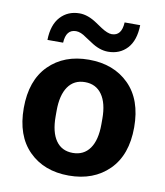

<svg xmlns="http://www.w3.org/2000/svg" viewBox="-81 -771 730 848"><g transform="rotate(10 284.0 -347.0)"><path d="M463.9 -58.1Q395.5 9.8 284.2 9.8Q172.9 9.8 105 -58.1Q37.1 -126 37.1 -250Q37.1 -374 105 -441.9Q172.9 -509.8 284.2 -509.8Q395.5 -509.8 463.9 -441.9Q532.2 -374 532.2 -250Q532.2 -126 463.9 -58.1ZM87.9 -564Q89.4 -632.3 122.6 -668.2Q155.8 -704.1 208 -704.1Q245.6 -704.1 287.1 -675.8L314.9 -657.2Q344.2 -638.2 362.8 -638.2Q407.2 -638.2 410.2 -699.2H480Q478.5 -630.4 445.6 -594.7Q412.6 -559.1 359.9 -559.1Q321.3 -559.1 280.8 -586.9L252.9 -605Q227.1 -624 206.1 -624Q161.1 -624 158.2 -564ZM182.1 -237.8Q182.1 -167 208.5 -129.4Q234.9 -91.8 284.2 -91.8Q333.5 -91.8 360.4 -129.6Q387.2 -167.5 387.2 -237.8V-263.2Q387.2 -333 360.4 -371.1Q333.5 -409.2 284.2 -409.2Q234.9 -409.2 208.5 -371.1Q182.1 -333 182.1 -263.2Z"/></g></svg>

Font: TASA Orbiter Text
Style: Bold
Weight: 700
Designer: Weizhong Zhang
Version: Version 1.000;Glyphs 3.1.2 (3151)